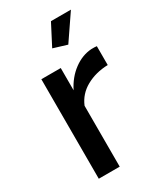

<svg xmlns="http://www.w3.org/2000/svg" viewBox="-185 -802 744 874"><g transform="rotate(-30 187.0 -365.0)"><path d="M360 -428Q296 -426 246.5 -398.5Q197 -371 176 -320V0H66V-523H168V-406Q195 -460 239 -492.5Q283 -525 332 -528Q341 -528 348 -528Q355 -528 360 -527ZM251 -598 179 -620 236 -730H341Z"/></g></svg>

Font: Raleway SemiBold
Style: Regular
Weight: 600
Designer: Matt McInerney, Pablo Impallari, Rodrigo Fuenzalida
Foundry: Matt McInerney, Pablo Impallari, Rodrigo Fuenzalida
Version: Version 4.026